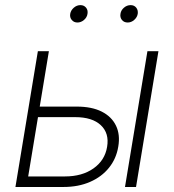

<svg xmlns="http://www.w3.org/2000/svg" viewBox="-20 -745 693 765"><path d="M127.4 -320.3H285.6Q345.7 -320.3 385.3 -300.3Q424.8 -280.3 442.1 -244.4Q459.5 -208.5 451.2 -160.6Q443.4 -112.8 414.3 -76.7Q385.3 -40.5 338.9 -20.3Q292.5 0 232.9 0H41.5L130.9 -541H174.8L92.3 -42H238.8Q307.1 -42 352.5 -74Q397.9 -106 406.7 -159.7Q416 -213.9 381.8 -246.1Q347.7 -278.3 279.3 -278.3H120.1ZM478 0 567.4 -541H611.3L522 0ZM488.8 -655.3Q474.1 -655.3 465.8 -665.5Q457.5 -675.8 460 -689.9Q461.9 -704.1 473.9 -714.4Q485.8 -724.6 500.5 -724.6Q514.6 -724.6 522.7 -714.6Q530.8 -704.6 528.8 -689.9Q526.4 -675.8 514.6 -665.5Q502.9 -655.3 488.8 -655.3ZM288.6 -655.3Q274.4 -655.3 265.9 -665.5Q257.3 -675.8 259.8 -689.9Q262.2 -704.1 274.2 -714.4Q286.1 -724.6 300.3 -724.6Q314.5 -724.6 322.8 -714.6Q331.1 -704.6 328.6 -689.9Q326.7 -675.8 314.7 -665.5Q302.7 -655.3 288.6 -655.3Z"/></svg>

Font: Inter 17pt ExtraLight
Style: Italic
Weight: 250
Italic angle: -9.3988°
Version: Version 4.001;git-66647c0bb